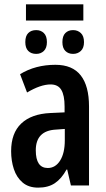

<svg xmlns="http://www.w3.org/2000/svg" viewBox="-20 -850 486 880"><path d="M362 -830V-756H99V-830ZM146 -712Q167 -712 181 -698.5Q195 -685 195 -657Q195 -630 181 -616.5Q167 -603 146 -603Q123 -603 109.5 -616.5Q96 -630 96 -657Q96 -685 109.5 -698.5Q123 -712 146 -712ZM315 -712Q336 -712 350.5 -698.5Q365 -685 365 -657Q365 -630 350.5 -616.5Q336 -603 315 -603Q293 -603 279.5 -616.5Q266 -630 266 -657Q266 -685 279.5 -698.5Q293 -712 315 -712ZM234 -553Q312 -553 350 -504.5Q388 -456 388 -362V0H305L288 -73H285Q262 -31 231.5 -10.5Q201 10 155 10Q111 10 83.5 -13.5Q56 -37 43.5 -75Q31 -113 31 -157Q31 -240 77.5 -284Q124 -328 211 -332L276 -335V-362Q276 -413 261 -438Q246 -463 212 -463Q166 -463 104 -426L72 -510Q142 -553 234 -553ZM236 -256Q144 -251 144 -161Q144 -80 199 -80Q234 -80 255.5 -114Q277 -148 277 -207V-259Z"/></svg>

Font: Noto Sans ExtraCondensed SemiBold
Style: Regular
Weight: 600
Width: 2
Designer: Monotype Design Team
Foundry: Monotype Imaging Inc.
Version: Version 2.013; ttfautohint (v1.8.4.7-5d5b)